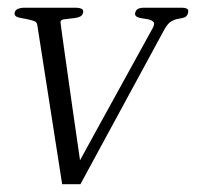

<svg xmlns="http://www.w3.org/2000/svg" viewBox="-20 -473 520 493"><path d="M462.9 -439.9Q460.4 -429.7 451.7 -427.7Q449.2 -426.8 447.5 -426.5Q445.8 -426.3 443.8 -425.8L435.5 -424.3Q427.7 -422.9 418.9 -417.5Q410.2 -412.1 401.9 -397L186.5 0H139.6L75.7 -409.2Q74.7 -417 65.7 -419.7Q56.6 -422.4 46.9 -424.3Q41.5 -425.3 36.4 -426.3Q31.2 -427.2 27.3 -428.2Q16.1 -431.6 17.6 -440.4Q19.5 -448.2 27.1 -450.7Q34.7 -453.1 40 -453.1H176.8Q183.1 -453.1 189 -450.7Q194.8 -448.2 193.4 -440.4Q191.4 -432.1 183.3 -429.4Q175.3 -426.8 169.4 -426.3L159.7 -425.3Q151.4 -424.3 143.8 -423.3Q136.2 -422.4 135.3 -416.5Q135.3 -415.5 137 -402.8Q138.7 -390.1 141.6 -369.1Q144.5 -348.1 148.4 -320.8Q152.3 -293.5 156.5 -263.7Q160.6 -233.9 165 -203.4Q169.4 -172.9 173.3 -145.8Q177.2 -118.7 180.4 -96.7Q183.6 -74.7 185.5 -61.5Q192.4 -74.2 204.1 -95.5Q215.8 -116.7 230.2 -143.1Q244.6 -169.4 260.7 -198.5Q276.9 -227.5 292.5 -256.3L371.6 -399.9Q378.4 -412.1 374 -416.7Q369.6 -421.4 358.9 -423.8Q353.5 -424.8 348.1 -425.5Q342.8 -426.3 337.9 -427.2Q324.7 -431.2 327.1 -439.9Q329.1 -448.2 335.2 -450.7Q341.3 -453.1 347.2 -453.1H448.7Q455.1 -453.1 460 -450.7Q464.8 -448.2 462.9 -439.9Z"/></svg>

Font: Atsinvsda
Style: Italic
Weight: 400
Italic angle: -12°
Designer: Al Webster
Foundry: Al Webster and Michael Everson
Version: Version 2.000